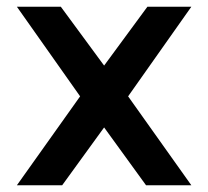

<svg xmlns="http://www.w3.org/2000/svg" viewBox="-20 -548 616 568"><path d="M160 -528 288 -354 416 -528H546L359 -263L546 0H412L288 -171L164 0H30L217 -263L30 -528Z"/></svg>

Font: Afrihost Sans Med
Style: Regular
Weight: 500
Designer: Afrihost SP Pty Ltd
Version: Version 1.000